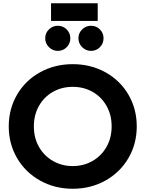

<svg xmlns="http://www.w3.org/2000/svg" viewBox="-20 -1153 898 1185"><path d="M34 -373Q34 -481 85.5 -569Q137 -657 227.5 -707Q318 -757 429 -757Q540 -757 630.5 -707Q721 -657 772.5 -569Q824 -481 824 -373Q824 -265 772.5 -177Q721 -89 630.5 -38.5Q540 12 429 12Q318 12 227.5 -38.5Q137 -89 85.5 -177Q34 -265 34 -373ZM429 -128Q496 -128 551 -159.5Q606 -191 637.5 -246.5Q669 -302 669 -373Q669 -444 637.5 -499.5Q606 -555 551.5 -586Q497 -617 429 -617Q361 -617 306.5 -586Q252 -555 220.5 -499.5Q189 -444 189 -373Q189 -302 220.5 -246.5Q252 -191 307 -159.5Q362 -128 429 -128ZM259 -917Q259 -949 282 -971.5Q305 -994 337 -994Q369 -994 391.5 -971.5Q414 -949 414 -917Q414 -884 391.5 -861.5Q369 -839 337 -839Q305 -839 282 -862Q259 -885 259 -917ZM295 -1133H583V-1024H295ZM542 -994Q574 -994 596.5 -971.5Q619 -949 619 -917Q619 -884 596.5 -861.5Q574 -839 542 -839Q510 -839 487 -862Q464 -885 464 -917Q464 -949 487 -971.5Q510 -994 542 -994Z"/></svg>

Font: BLUETTI 2.0
Style: Bold
Weight: 700
Designer: Stijn de Vries
Foundry: tokotype
Version: Version 2.005;October 31, 2023;FontCreator 14.0.0.2814 64-bi